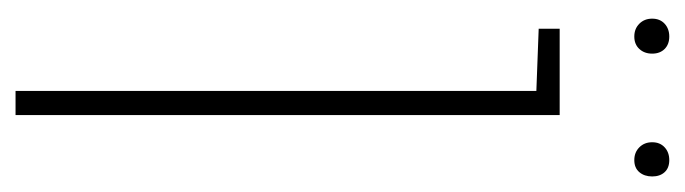

<svg xmlns="http://www.w3.org/2000/svg" viewBox="-337 -544 881 247"><g transform="rotate(90 103.5 -420.5)"><path d="M27 -841Q17 -841 10.5 -835Q4 -829 4 -819Q4 -809 10.5 -802.5Q17 -796 27 -796Q37 -796 43 -802.5Q49 -809 49 -819Q49 -829 43 -835Q37 -841 27 -841ZM186 -841Q176 -841 169.5 -835Q163 -829 163 -819Q163 -809 169.5 -802.5Q176 -796 186 -796Q196 -796 201.5 -802.5Q207 -809 207 -819Q207 -829 201.5 -835Q196 -841 186 -841ZM17 -673 97 -670V0H128V-700H17Z"/></g></svg>

Font: Advent Pro ExtraLight
Style: Regular
Weight: 250
Version: Version 3.000